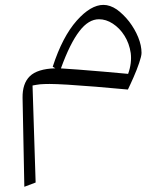

<svg xmlns="http://www.w3.org/2000/svg" viewBox="-20 -391 650 770"><path d="M201.9 -117.1C153.8 -115.7 119.5 -104.8 99.5 -85.2C79.5 -65.7 70 -36.7 70.5 1L77.6 358.1L122.9 341L110.5 -48.1C119.5 -50 129.5 -51.4 140.5 -52.9C151.4 -53.8 164.3 -54.3 179 -54.3C195.2 -54.3 219.5 -53.3 251.9 -51.4C284.3 -49 321.4 -46.7 363.3 -43.3C404.8 -40 448.1 -36.2 492.9 -31.9C499.5 -45.2 507.1 -61.9 515.7 -81.4C524.3 -101 531.9 -120 538.1 -138.6C544.3 -156.7 547.6 -170 547.6 -179C547.6 -198.6 543.3 -219 534.3 -241.4C525.2 -263.8 512.9 -284.8 498.1 -304.3C482.9 -323.8 466.2 -340 448.6 -352.9C430.5 -365.2 412.4 -371.4 394.8 -371.4C361 -371.4 325.2 -350.5 287.6 -308.1C250 -265.7 217.6 -204.3 191.4 -123.3ZM224.3 -116.7C249 -184.8 273.8 -234.3 298.6 -266.2C322.9 -298.1 349 -313.8 377.1 -313.8C395.7 -313.8 414.3 -308.1 432.4 -296.2C450.5 -284.3 466.2 -268.6 479 -248.1C491.9 -227.6 500.5 -204.3 504.3 -178.1C507.6 -151.9 504.3 -123.8 493.8 -94.8C462.4 -97.6 429 -100.5 393.3 -103.8C357.6 -106.7 324.8 -109.5 294.3 -111.9C263.8 -114.3 240.5 -115.7 224.3 -116.7Z"/></svg>

Font: Pinar Light
Style: Regular
Weight: 300
Designer: Amin Abedi
Version: Version 2.00;September 9, 2021;FontCreator 13.0.0.2683 64-bi